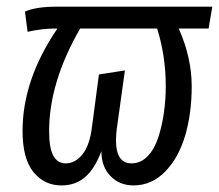

<svg xmlns="http://www.w3.org/2000/svg" viewBox="-20 -546 659 578"><path d="M619.1 -525.9 607.9 -460H518.1Q557.1 -372.6 557.1 -286.1Q557.1 -204.6 537.4 -137.7Q517.6 -70.8 477.1 -29.3Q436.5 12.2 381.8 12.2Q339.8 12.2 312.5 -16.1Q285.2 -44.4 285.2 -90.8Q265.6 -38.6 236.6 -13.2Q207.5 12.2 165 12.2Q113.3 12.2 80.6 -28.1Q47.9 -68.4 47.9 -151.9Q47.9 -306.2 152.8 -460H144Q105.5 -460 63 -450.2L55.2 -511.2Q88.9 -525.9 149.9 -525.9ZM479 -287.1Q479 -376.5 453.1 -460H221.2Q127.9 -297.9 127.9 -151.9Q127.9 -100.6 140.4 -77.4Q152.8 -54.2 178.2 -54.2Q206.1 -54.2 228 -81.1Q250 -107.9 256.8 -163.1L277.8 -321.8L356 -334L332 -161.1Q317.9 -54.2 376 -54.2Q403.3 -54.2 424.1 -75.4Q444.8 -96.7 456.3 -131.8Q467.8 -167 473.4 -206.3Q479 -245.6 479 -287.1Z"/></svg>

Font: Fira Sans Compressed Book
Style: Italic
Weight: 350
Width: 3
Italic angle: -8°
Designer: Carrois Corporate & Edenspiekermann AG
Foundry: Carrois Corporate GbR & Edenspiekermann AG
Version: Version 4.203;PS 004.203;hotconv 1.0.88;makeotf.lib2.5.64775